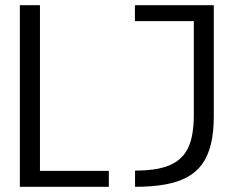

<svg xmlns="http://www.w3.org/2000/svg" viewBox="-20 -720 890 740"><path d="M56.5 0V-700H134V-61.5H399.5V0ZM500.5 0V-62.5Q552.5 -62.5 590.8 -70.2Q629 -78 655.2 -94.2Q681.5 -110.5 697.2 -135.8Q713 -161 720 -196.5Q727 -232 727 -278.5V-638.5H500V-700H804V-271.5Q804 -210.5 793 -165Q782 -119.5 759.5 -88Q737 -56.5 701 -37Q665 -17.5 615.2 -8.8Q565.5 0 500.5 0Z"/></svg>

Font: Trispace Thin Light
Style: Regular
Weight: 300
Version: Version 1.210